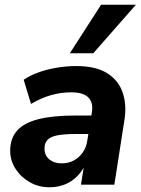

<svg xmlns="http://www.w3.org/2000/svg" viewBox="-20 -780 597 811"><path d="M189 11Q143 11 105.5 -10.5Q68 -32 45.5 -67Q23 -102 23 -143Q23 -195 52 -228Q81 -261 142 -276.5Q203 -292 298 -292H377L365 -214H301Q252 -214 223 -208.5Q194 -203 181 -189.5Q168 -176 168 -153Q168 -123 188.5 -106.5Q209 -90 240 -90Q269 -90 291.5 -102Q314 -114 329.5 -136Q345 -158 349 -188L368 -305Q375 -346 353.5 -368Q332 -390 281 -390Q237 -390 195 -378Q153 -366 111 -341L80 -443Q106 -461 142 -474Q178 -487 219.5 -494Q261 -501 302 -501Q386 -501 434 -470Q482 -439 499 -386.5Q516 -334 505 -269L463 0H322L338 -100H347Q332 -62 307.5 -37Q283 -12 253 -0.5Q223 11 189 11ZM275 -555 407 -760H554L374 -555Z"/></svg>

Font: Nunito Sans 12pt ExtraBold
Style: Italic
Weight: 800
Italic angle: -9°
Designer: Vernon Adams
Foundry: Vernon Adams
Version: Version 3.101;gftools[0.9.27]